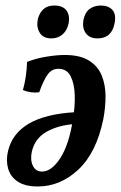

<svg xmlns="http://www.w3.org/2000/svg" viewBox="-20 -666 437 695"><path d="M117 9Q71 9 44.5 -8.5Q18 -26 9.5 -55.5Q1 -85 9 -119Q24 -183 84.5 -218.5Q145 -254 254 -260L251 -217Q191 -213 148.5 -189Q106 -165 95 -116Q89 -87 99 -66Q109 -45 132 -45Q167 -45 198.5 -94Q230 -143 244 -234Q252 -281 250.5 -322.5Q249 -364 235.5 -390.5Q222 -417 191 -417Q168 -417 153 -397Q138 -377 122 -332Q107 -330 92 -332Q77 -334 63 -340Q70 -365 73.5 -390.5Q77 -416 78 -442Q111 -455 149 -461Q187 -467 214 -467Q270 -467 302.5 -446.5Q335 -426 348.5 -392Q362 -358 362 -317.5Q362 -277 354 -235Q329 -113 263.5 -52Q198 9 117 9ZM333 -527Q304 -527 290.5 -546Q277 -565 282 -594Q288 -622 305 -634Q322 -646 345 -646Q372 -646 386.5 -630.5Q401 -615 395 -583Q385 -527 333 -527ZM166 -527Q136 -527 123.5 -548Q111 -569 117 -597Q123 -620 137.5 -633Q152 -646 176 -646Q208 -646 221 -627.5Q234 -609 228 -580Q223 -556 206.5 -541.5Q190 -527 166 -527Z"/></svg>

Font: Vollkorn Medium
Style: Italic
Weight: 500
Italic angle: -11°
Designer: Friedrich Althausen
Foundry: Friedrich Althausen
Version: Version 5.000